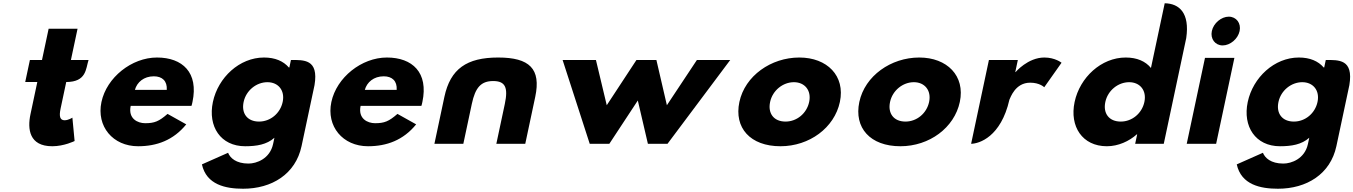

<svg xmlns="http://www.w3.org/2000/svg" viewBox="-20 -880 8282 1175"><path d="M237 -513H163L134.3 -378H208.3L166.5 -181C147.1 -90 158.8 15 299.8 15C372.8 15 436.6 -17 436.6 -17L423 -160C423 -160 398.6 -144 375.6 -144C347.6 -144 340.5 -167 350.7 -215L385.3 -378C510.4 -378.6 504.4 -459.3 522 -513H414L454.6 -704H277.6Z M1151.8 -232C1154.1 -238 1156.4 -249 1157.9 -256C1196.2 -436 1096.7 -528 940.7 -528C785.7 -528 632.8 -406 600.9 -256C569.2 -107 670.3 15 825.3 15C939.3 15 1041.2 -22 1119.8 -119L1005.4 -183C952.6 -137 925.3 -126 868.3 -126C823.3 -126 763 -153 779.8 -232ZM805.6 -330C818.6 -377 860.3 -413 921.3 -413C973.3 -413 1004.1 -384 1000.6 -330Z M1215.7 126C1243.1 251 1361 275 1468 275C1643 275 1789 186 1825.5 14L1904.8 -359C1931.7 -520.5 1837.5 -512.3 1760.5 -513L1750.8 -467H1747.8C1714.1 -506 1663.7 -528 1595.7 -528C1445.7 -528 1314.8 -406 1282.9 -256C1251 -106 1330.3 15 1480.3 15C1550.3 15 1612.4 5 1659.4 -37L1651.3 1C1631.9 92 1549.8 121 1500.8 121C1423.8 121 1388.2 86 1375.8 55ZM1470.9 -256C1486 -327 1549.6 -377 1616.6 -377C1682.6 -377 1725 -327 1709.9 -256C1695 -186 1634.4 -136 1565.4 -136C1493.4 -136 1456 -186 1470.9 -256Z M2558.8 -232C2561.1 -238 2563.4 -249 2564.9 -256C2603.2 -436 2503.7 -528 2347.7 -528C2192.7 -528 2039.8 -406 2007.9 -256C1976.2 -107 2077.3 15 2232.3 15C2346.3 15 2448.2 -22 2526.8 -119L2412.4 -183C2359.6 -137 2332.3 -126 2275.3 -126C2230.3 -126 2170 -153 2186.8 -232ZM2212.6 -330C2225.6 -377 2267.3 -413 2328.3 -413C2380.3 -413 2411.1 -384 2407.6 -330Z M2815.5 0 2867.4 -244C2888.8 -345 2924.1 -384 2998.1 -384C3072.1 -384 3090.8 -345 3069.4 -244L3017.5 0H3194.5L3255.5 -287C3292.1 -459 3220.7 -528 3028.7 -528C2836.7 -528 2736.1 -459 2699.5 -287L2638.5 0Z M3709 0 3883.3 -265 3945 0H4065L4449 -513H4245L4061.2 -236L3997 -513H3875L3693.2 -236L3627 -513H3423L3589 0Z M4504.9 -256C4471.3 -98 4571.3 15 4756.3 15C4933.3 15 5086.3 -98 5119.9 -256C5153.9 -416 5041.7 -528 4871.7 -528C4698.7 -528 4538.9 -416 4504.9 -256ZM4692.9 -256C4708 -327 4771.6 -377 4838.6 -377C4904.6 -377 4947 -327 4931.9 -256C4917 -186 4856.4 -136 4787.4 -136C4715.4 -136 4678 -186 4692.9 -256Z M5238.9 -256C5205.3 -98 5305.3 15 5490.3 15C5667.3 15 5820.3 -98 5853.9 -256C5887.9 -416 5775.7 -528 5605.7 -528C5432.7 -528 5272.9 -416 5238.9 -256ZM5426.9 -256C5442 -327 5505.6 -377 5572.6 -377C5638.6 -377 5681 -327 5665.9 -256C5651 -186 5590.4 -136 5521.4 -136C5449.4 -136 5412 -186 5426.9 -256Z M5923 0C5971.8 -0.7 6105.5 -41.6 6157.4 -270C6163.9 -282.2 6192.5 -374 6284.5 -374C6343.5 -374 6370.5 -346 6370.5 -346L6476.4 -496C6476.4 -496 6437.2 -528 6371.2 -528C6270.2 -528 6195.3 -439 6195.3 -439H6193.3L6209 -513H6032Z M6556.4 -256C6524.5 -106 6603.8 15 6753.8 15C6823.8 15 6890.4 -16 6937.3 -58H6939.3L6927 0H7102L7239.5 -647C7262 -800.8 7196.8 -858.6 7107.8 -860L7023.6 -464C6990.3 -505 6938.2 -528 6869.2 -528C6719.2 -528 6588.3 -406 6556.4 -256ZM6744.4 -256C6759.5 -327 6823.1 -377 6890.1 -377C6956.1 -377 6998.5 -327 6983.4 -256C6968.5 -186 6907.9 -136 6838.9 -136C6766.9 -136 6729.5 -186 6744.4 -256Z M7242.5 0H7422.5L7534.3 -526H7354.3ZM7396.2 -690C7386 -642 7416.5 -602 7462.5 -602C7508.5 -602 7556 -642 7566.2 -690C7576.4 -738 7545.9 -778 7499.9 -778C7453.9 -778 7406.4 -738 7396.2 -690Z M7548.7 126C7576.1 251 7694 275 7801 275C7976 275 8122 186 8158.5 14L8237.8 -359C8264.7 -520.5 8170.5 -512.3 8093.5 -513L8083.8 -467H8080.8C8047.1 -506 7996.7 -528 7928.7 -528C7778.7 -528 7647.8 -406 7615.9 -256C7584 -106 7663.3 15 7813.3 15C7883.3 15 7945.4 5 7992.4 -37L7984.3 1C7964.9 92 7882.8 121 7833.8 121C7756.8 121 7721.2 86 7708.8 55ZM7803.9 -256C7819 -327 7882.6 -377 7949.6 -377C8015.6 -377 8058 -327 8042.9 -256C8028 -186 7967.4 -136 7898.4 -136C7826.4 -136 7789 -186 7803.9 -256Z"/></svg>

Font: Hussar Nova
Style: 76
Weight: 700
Foundry: Cannot Into Space Fonts
Version: Version 0.99